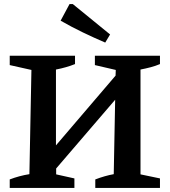

<svg xmlns="http://www.w3.org/2000/svg" viewBox="-20 -927 840 947"><path d="M28 0V-42Q75 -60 125 -68L135 -582L28 -606V-652H350V-611Q308 -594 256 -584V-210L550 -554L551 -582L448 -606V-652H769V-611Q748 -602 723.5 -595.5Q699 -589 673 -584V-67L769 -47V0H450V-42Q497 -60 541 -68L548 -435L257 -96V-67L347 -47V0ZM499 -717Q443 -741 388 -767.5Q333 -794 279 -825L323 -907H339L523 -757Z"/></svg>

Font: Piazzolla SemiBold
Style: Regular
Weight: 600
Designer: Juan Pablo del Peral
Foundry: Huerta Tipografica
Version: Version 1.330